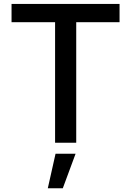

<svg xmlns="http://www.w3.org/2000/svg" viewBox="-20 -748 687 1006"><path d="M40.5 -631.8V-727.5H606.4V-631.8H379.4V0H268.6V-631.8ZM230.5 238.3 271 57.6H376L309.1 238.3Z"/></svg>

Font: Inter 17pt Medium
Style: Regular
Weight: 500
Version: Version 4.001;git-66647c0bb